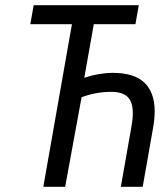

<svg xmlns="http://www.w3.org/2000/svg" viewBox="-20 -718 640 738"><path d="M96.5 -625 109.5 -698H513.5L500.5 -625H340.5L304 -419L307 -420Q332 -428.5 360.2 -433.2Q388.5 -438 412.5 -438Q496 -438 535.2 -400.2Q574.5 -362.5 574.5 -290.5Q574.5 -261.5 568.5 -227L528.5 0H444.5L485.5 -233Q490.5 -260 490.5 -284Q490.5 -326 470.5 -345.5Q450.5 -365 407 -365Q377 -365 347 -359.2Q317 -353.5 293.5 -344L230.5 0H146.5L256.5 -625Z"/></svg>

Font: JuliaMono Italic
Style: Regular
Weight: 400
Italic angle: -9°
Monospace: yes
Designer: cormullion
Foundry: corm
Version: Version 0.049; ttfautohint (v1.8.4)